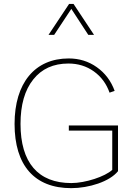

<svg xmlns="http://www.w3.org/2000/svg" viewBox="-20 -953 674 978"><path d="M354.5 -933.1H332L227.1 -775.4H255.9L343.3 -907.7L429.7 -775.4H459ZM330.6 -287.6H551.8V-87.9C515.6 -53.7 414.6 -20.5 343.3 -20.5C173.8 -20.5 84.5 -125 84.5 -321.8C84.5 -418.5 106 -494.1 149.4 -548.3C192.4 -602.5 252 -629.4 328.6 -629.4C377 -629.4 420.4 -616.2 458 -589.4C495.6 -562.5 522 -526.4 538.1 -481L564 -490.2C545.4 -541 515.1 -581.1 473.1 -610.8C431.2 -640.6 383.3 -655.3 330.1 -655.3C157.7 -655.3 54.2 -530.3 54.2 -321.8C54.2 -110.4 155.8 5.4 342.8 5.4C432.6 5.4 538.6 -27.8 581.1 -81.1V-314H330.6Z"/></svg>

Font: Estedad Thin
Style: Regular
Weight: 100
Designer: Amin Abedi
Version: Version 7.3